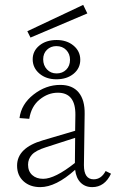

<svg xmlns="http://www.w3.org/2000/svg" viewBox="-20 -763 475 787"><path d="M338 -708 105 -609 92 -635 321 -743ZM114 -520Q114 -554 141.5 -576.5Q169 -599 212 -599Q254 -599 281.5 -576Q309 -553 309 -518Q309 -483 281.5 -460.5Q254 -438 211 -438Q169 -438 141.5 -461.5Q114 -485 114 -520ZM267 -518Q267 -542 251.5 -558Q236 -574 211 -574Q188 -574 172.5 -559Q157 -544 157 -520Q157 -495 172.5 -478.5Q188 -462 212 -462Q236 -462 251.5 -477.5Q267 -493 267 -518ZM413 -62 435 -51Q409 4 358 4Q329 4 310.5 -14.5Q292 -33 288 -67Q209 4 145 4Q103 4 76.5 -20Q50 -44 50 -84Q50 -157 156 -188L288 -227L289 -292Q290 -383 217 -383Q177 -383 142.5 -355Q108 -327 100 -276L60 -279Q67 -336 117.5 -375.5Q168 -415 227 -415Q277 -415 302.5 -384Q328 -353 327 -296L324 -86Q324 -28 364 -28Q395 -28 413 -62ZM95 -88Q95 -61 112 -45.5Q129 -30 157 -30Q205 -30 287 -95L288 -198L167 -159Q126 -146 110.5 -128.5Q95 -111 95 -88Z"/></svg>

Font: EauTest Light
Style: Regular
Weight: 300
Designer: Christian Thalmann (Catharsis Fonts)
Version: Version 0.001;PS 000.001;hotconv 1.0.88;makeotf.lib2.5.64775